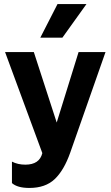

<svg xmlns="http://www.w3.org/2000/svg" viewBox="-20 -760 546 948"><path d="M288 -574H179L264 -740H407ZM5 -503H147L260 -155L368 -503H501L327 -7Q296 81 250 124.5Q204 168 125 168Q66 168 39 144V38Q68 53 105 53Q175 53 189 -4Z"/></svg>

Font: Techna Sans
Style: Regular
Weight: 400
Designer: Carl Enlund
Version: Version 1.003